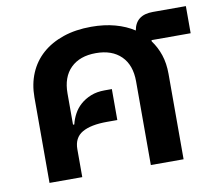

<svg xmlns="http://www.w3.org/2000/svg" viewBox="-68 -659 841 739"><g transform="rotate(-10 352.5 -289.5)"><path d="M68 -334Q68 -386 86 -428.5Q104 -471 138 -501Q172 -531 220.5 -547.5Q269 -564 330 -564Q381 -564 423 -552.5Q465 -541 497 -520Q507 -579 574 -579H703V-473H550V-468Q570 -441 581 -408Q592 -375 592 -334V0H464V-327Q464 -391 428.5 -426Q393 -461 330 -461Q267 -461 231.5 -426Q196 -391 196 -327V-205H201Q206 -226 216.5 -245.5Q227 -265 244 -280Q261 -295 284.5 -304.5Q308 -314 339 -314H367V-193H327Q263 -193 229.5 -173.5Q196 -154 196 -109V0H68Z"/></g></svg>

Font: IBM Plex Sans Thai SmBld
Style: Regular
Weight: 600
Designer: Mike Abbink, Paul van der Laan, Pieter van Rosmalen, Ben Mitchell, Mark Frömberg
Foundry: Bold Monday
Version: Version 1.2